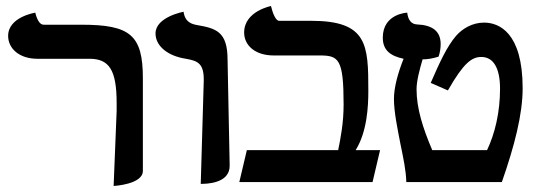

<svg xmlns="http://www.w3.org/2000/svg" viewBox="-20 -604 1768 637"><path d="M357 13C357 13 454 8 454 -37V-344C454 -488 412 -522 250 -522H125C112 -522 103 -538 97 -562C97 -562 7 -548 7 -485C7 -443 44 -409 104 -409H277C342 -409 367 -372 367 -262V-236Z M646 6C662 6 743 6 742 -55C740 -171 737 -289 735 -406C735 -500 696 -510 633 -521C618 -524 594 -529 589 -565C589 -565 496 -548 496 -493C496 -451 537 -418 597 -409C637 -402 657 -393 656 -336Z M1012 -535H906C895 -535 885 -559 879 -584C879 -584 790 -567 790 -496C790 -453 827 -420 888 -420H1041C1104 -420 1120 -408 1120 -257C1120 -196 1110 -146 1102 -106H799L774 0H1216L1241 -106H1160C1198 -167 1202 -251 1202 -302C1202 -455 1200 -535 1012 -535Z M1287 -276C1287 -232 1299 -176 1309 -124C1318 -80 1327 -39 1328 0H1645C1687 -120 1714 -225 1714 -311C1714 -497 1635 -529 1586 -529C1547 -529 1514 -509 1493 -485C1463 -450 1439 -398 1409 -329L1466 -304C1518 -395 1545 -415 1577 -415C1617 -415 1639 -378 1639 -310C1639 -231 1622 -161 1596 -106H1414C1383 -179 1362 -244 1362 -308C1362 -335 1372 -373 1382 -407C1398 -407 1416 -410 1435 -416C1440 -430 1442 -445 1442 -458C1442 -500 1415 -521 1363 -523C1345 -524 1334 -537 1331 -562C1331 -562 1250 -559 1250 -479C1250 -436 1277 -418 1319 -409C1301 -364 1287 -315 1287 -276Z"/></svg>

Font: Libertinus Serif
Style: Bold
Weight: 700
Designer: Philipp H. Poll, Khaled Hosny
Foundry: Caleb Maclennan
Version: Version 7.050;RELEASE